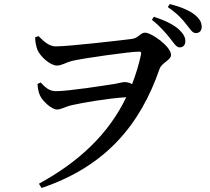

<svg xmlns="http://www.w3.org/2000/svg" viewBox="-20 -861 1040 952"><path d="M824 -670C844 -644 855 -626 871 -626C889 -626 899 -639 899 -657C899 -677 889 -694 867 -715C838 -741 797 -760 743 -778L733 -763C778 -727 804 -695 824 -670ZM904 -740C924 -716 933 -697 951 -697C969 -697 980 -708 980 -728C980 -749 971 -768 944 -789C919 -809 877 -827 822 -841L812 -826C862 -791 885 -765 904 -740ZM256 -631C223 -631 196 -657 171 -682L154 -676C155 -649 160 -629 166 -613C181 -579 230 -536 262 -536C286 -536 301 -549 337 -559C391 -572 626 -605 668 -605C678 -605 682 -603 679 -590C668 -539 653 -490 635 -444C624 -450 611 -454 598 -454C587 -454 572 -449 549 -445C498 -437 321 -409 258 -409C228 -409 209 -422 182 -452L166 -445C167 -424 171 -404 178 -388C190 -361 235 -318 263 -318C284 -318 299 -331 338 -340C387 -351 510 -373 606 -379C518 -196 372 -59 173 50L186 71C502 -35 675 -241 771 -519C782 -551 828 -562 828 -589C828 -630 732 -699 699 -699C676 -699 667 -672 634 -668C580 -661 321 -631 256 -631Z"/></svg>

Font: Noto Serif CJK SC SemiBold
Style: Regular
Weight: 600
Designer: Ryoko NISHIZUKA 西塚涼子 (kana & ideographs); Frank Grießhammer (Latin, Greek & Cyrillic); Wenlong ZHANG 张文龙 (bopomofo); San
Foundry: Adobe
Version: Version 2.001;hotconv 1.1.0;makeotfexe 2.6.0